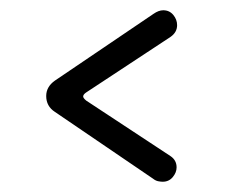

<svg xmlns="http://www.w3.org/2000/svg" viewBox="-20 -393 440 374"><path d="M297 -39Q293 -39 288 -40Q283 -41 278 -45L87 -175Q70 -186 70 -206Q70 -224 87 -236L279 -366Q289 -373 298 -373Q310 -373 317.5 -364Q325 -355 325 -344Q325 -330 312 -321L148 -213Q142 -209 142 -205Q142 -202 148 -197L312 -89Q324 -81 324 -67Q324 -57 316.5 -48Q309 -39 297 -39Z"/></svg>

Font: Dongle
Style: Regular
Weight: 400
Designer: Yanghee Ryu
Foundry: Yanghee Ryu
Version: Version 2.000